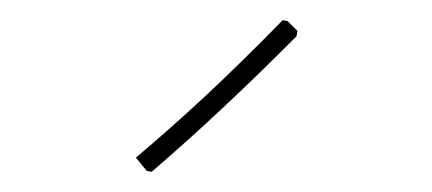

<svg xmlns="http://www.w3.org/2000/svg" viewBox="-20 -689 430 191"><path d="M275.9 -658.2 274.9 -652.8Q235.4 -613.3 204.1 -584Q168.9 -550.8 130.9 -518.1L126 -519L115.2 -532.2Q148.4 -560.1 185.1 -594.2Q220.2 -627 261.2 -668.9L266.1 -668Z"/></svg>

Font: Datalegreya
Style: Gradient
Weight: 400
Designer: Figs Lab
Foundry: Figs Lab
Version: Version 1.002;PS 001.002;hotconv 1.0.70;makeotf.lib2.5.58329